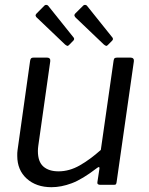

<svg xmlns="http://www.w3.org/2000/svg" viewBox="-20 -770 619 800"><path d="M194.6 10Q131 10 91.4 -25.7Q51.9 -61.4 51.9 -120.6Q51.9 -126.4 52 -132.9Q52.2 -139.3 53.2 -144.9L105.5 -516.9Q106.8 -524.6 109.9 -527.3Q113 -530 120.3 -530H176.4Q183.6 -530 187.1 -525.7Q190.5 -521.4 189.3 -513.9L139.6 -163Q138.6 -156.8 138.3 -151.1Q137.9 -145.4 137.9 -140.5Q137.9 -96.4 160.6 -76.2Q183.3 -56.1 223.9 -56.1Q268.8 -56.1 311.9 -80.6Q355.1 -105.1 400.1 -145.3L453.4 -517.9Q454.7 -525.6 458 -527.8Q461.2 -530 468.8 -530H524.1Q531.5 -530 535.3 -525.7Q539 -521.4 537.7 -513.9L465.7 -10.2Q464.7 -4.6 463 -2.3Q461.4 0 455.3 0H396.6Q391.5 0 388.1 -2.6Q384.8 -5.3 385.8 -10.9L394.3 -67.2Q395.3 -72.5 392.6 -73.6Q389.9 -74.7 384.1 -69.9Q323.1 -23 279.1 -6.5Q235.1 10 194.6 10ZM165.7 -747.3Q169 -750.4 174 -749.6Q179 -748.7 180.8 -745.9L285.2 -615.5Q288 -612.9 288.8 -609.2Q289.6 -605.4 286.2 -601.3L267.5 -582.3Q263.4 -577.7 259.4 -579.3Q255.5 -580.8 250.6 -584.9L136.4 -693.9Q122.9 -704.1 131.9 -713.2ZM327.4 -747.3Q330.8 -750.4 335.7 -749.6Q340.7 -748.7 342.5 -745.9L446.9 -615.5Q449.8 -612.9 450.5 -608.8Q451.3 -604.7 447.9 -601.3L429.2 -582.3Q425.1 -577.7 421.2 -579.3Q417.2 -580.8 412.3 -584.9L298.1 -693.9Q284.6 -704.9 293.7 -713.9Z"/></svg>

Font: Libre Franklin Thin
Style: Italic
Weight: 100
Italic angle: -8°
Designer: Pablo Impallari, Rodrigo Fuenzalida, Nhung Nguyen
Foundry: Impallari Type
Version: Version 3.000